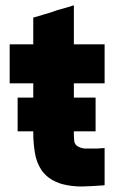

<svg xmlns="http://www.w3.org/2000/svg" viewBox="-20 -673 444 707"><path d="M252 -509.8Q262.7 -509.8 272.5 -509.8Q283.2 -509.8 293 -509.8Q301.8 -509.8 310.5 -509.8Q319.3 -509.8 329.1 -509.8Q337.9 -509.8 346.7 -509.8Q355.5 -509.8 365.2 -509.8Q365.2 -507.8 365.2 -504.9Q365.2 -502.9 365.2 -500Q365.2 -486.3 365.2 -471.7Q365.2 -458 365.2 -443.4Q365.2 -433.6 365.2 -423.8Q365.2 -415 365.2 -405.3Q365.2 -395.5 365.2 -385.7Q365.2 -376 365.2 -366.2Q362.3 -366.2 360.4 -366.2Q357.4 -366.2 355.5 -366.2Q350.6 -366.2 346.7 -366.2Q342.8 -366.2 338.9 -366.2Q330.1 -366.2 321.3 -366.2Q312.5 -366.2 303.7 -366.2Q294.9 -366.2 286.1 -366.2Q277.3 -366.2 268.6 -366.2Q265.6 -366.2 262.7 -366.2Q259.8 -366.2 256.8 -366.2Q255.9 -366.2 253.9 -366.2Q252.9 -366.2 252 -366.2Q252 -360.4 252 -354.5Q252 -348.6 252 -342.8Q252 -336.9 252 -331.1Q252 -326.2 252 -320.3Q252 -318.4 252 -316.4Q252 -314.5 252 -313.5Q258.8 -313.5 265.6 -313.5Q271.5 -313.5 278.3 -313.5Q284.2 -313.5 291 -313.5Q296.9 -313.5 303.7 -313.5Q310.5 -313.5 317.4 -313.5Q325.2 -313.5 332 -313.5Q332 -310.5 332 -307.6Q332 -305.7 332 -302.7Q332 -291 332 -279.3Q332 -267.6 332 -255.9Q332 -248 332 -239.3Q332 -231.4 332 -223.6Q332 -214.8 332 -206.1Q332 -197.3 332 -189.5Q329.1 -189.5 327.1 -189.5Q324.2 -189.5 322.3 -189.5Q312.5 -189.5 303.7 -189.5Q294.9 -189.5 285.2 -189.5Q279.3 -189.5 273.4 -189.5Q266.6 -189.5 260.7 -189.5Q254.9 -189.5 254.9 -189.5Q253.9 -189.5 252 -189.5Q252 -186.5 252 -189.5Q252 -192.4 252 -184.6Q252 -182.6 252 -179.7Q252 -177.7 252 -174.8Q252 -167 252.9 -159.2Q252.9 -150.4 256.8 -143.6Q258.8 -139.6 261.7 -137.7Q264.6 -134.8 268.6 -132.8Q279.3 -127 293 -126Q305.7 -126 318.4 -126Q323.2 -126 328.1 -126Q333 -126 337.9 -126Q344.7 -127 351.6 -127Q358.4 -127 365.2 -127.9Q365.2 -125 365.2 -122.1Q365.2 -120.1 365.2 -117.2Q365.2 -102.5 365.2 -88.9Q365.2 -74.2 365.2 -60.5Q365.2 -50.8 365.2 -42Q365.2 -32.2 365.2 -23.4Q365.2 -15.6 365.2 -6.8Q365.2 1 365.2 8.8Q362.3 8.8 360.4 9.8Q358.4 9.8 356.4 9.8Q318.4 12.7 282.2 13.7Q280.3 13.7 278.3 13.7Q243.2 13.7 209 4.9Q185.5 -2 167 -13.7Q148.4 -25.4 133.8 -44.9Q113.3 -76.2 108.4 -111.3Q102.5 -146.5 102.5 -182.6Q102.5 -184.6 102.5 -185.5Q102.5 -187.5 102.5 -189.5Q98.6 -189.5 94.7 -189.5Q90.8 -189.5 86.9 -189.5Q82 -189.5 77.1 -189.5Q73.2 -189.5 68.4 -189.5Q62.5 -189.5 56.6 -189.5Q50.8 -189.5 44.9 -189.5Q44.9 -191.4 44.9 -194.3Q44.9 -196.3 44.9 -199.2Q44.9 -210.9 44.9 -222.7Q44.9 -234.4 44.9 -246.1Q44.9 -254.9 44.9 -262.7Q44.9 -270.5 44.9 -278.3Q44.9 -287.1 44.9 -295.9Q44.9 -304.7 44.9 -313.5Q47.9 -313.5 49.8 -313.5Q52.7 -313.5 54.7 -313.5Q61.5 -313.5 68.4 -313.5Q75.2 -313.5 81.1 -313.5Q85.9 -313.5 90.8 -313.5Q94.7 -313.5 99.6 -313.5Q100.6 -313.5 101.6 -313.5Q102.5 -313.5 102.5 -313.5Q102.5 -318.4 102.5 -324.2Q102.5 -330.1 102.5 -335.9Q102.5 -341.8 102.5 -347.7Q102.5 -353.5 102.5 -359.4Q102.5 -360.4 102.5 -362.3Q102.5 -364.3 102.5 -366.2Q95.7 -366.2 87.9 -366.2Q81.1 -366.2 73.2 -366.2Q66.4 -366.2 59.6 -366.2Q52.7 -366.2 45.9 -366.2Q39.1 -366.2 31.2 -366.2Q23.4 -366.2 15.6 -366.2Q15.6 -368.2 15.6 -371.1Q15.6 -373 15.6 -376Q15.6 -389.6 15.6 -404.3Q15.6 -418 15.6 -432.6Q15.6 -442.4 15.6 -452.1Q15.6 -460.9 15.6 -470.7Q15.6 -480.5 15.6 -490.2Q15.6 -500 15.6 -509.8Q18.6 -509.8 21.5 -509.8Q23.4 -509.8 26.4 -509.8Q36.1 -509.8 45.9 -509.8Q55.7 -509.8 65.4 -509.8Q72.3 -509.8 79.1 -509.8Q85.9 -509.8 92.8 -509.8Q95.7 -509.8 97.7 -509.8Q100.6 -509.8 102.5 -509.8Q102.5 -518.6 102.5 -528.3Q102.5 -537.1 102.5 -545.9Q102.5 -553.7 102.5 -561.5Q102.5 -569.3 102.5 -577.1Q102.5 -585 102.5 -592.8Q102.5 -600.6 102.5 -608.4Q104.5 -609.4 106.4 -609.4Q108.4 -610.4 110.4 -610.4Q125 -615.2 139.6 -619.1Q154.3 -624 168.9 -627.9Q178.7 -631.8 188.5 -634.8Q199.2 -637.7 209 -640.6Q219.7 -643.6 229.5 -646.5Q240.2 -650.4 251 -653.3Q251 -652.3 251 -652.3Q252 -652.3 252 -652.3Q252 -649.4 252 -646.5Q252 -642.6 252 -639.6Q252 -624 252 -608.4Q252 -591.8 252 -576.2Q252 -565.4 252 -554.7Q252 -543.9 252 -532.2Q252 -529.3 252 -525.4Q252 -521.5 252 -518.6Q252 -515.6 252 -513.7Q252 -511.7 252 -509.8Z"/></svg>

Font: LeFont
Style: Bold
Weight: 800
Designer: Leryon MEDIA
Version: Version 1.0